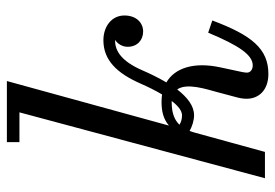

<svg xmlns="http://www.w3.org/2000/svg" viewBox="-141 -649 800 558"><g transform="rotate(-90 259.0 -370.0)"><path d="M478.5 -153 443 -165C405 -74 378 -35.5 348 -35.5C335.5 -35.5 327 -42.5 327 -52C327 -54 327 -58.5 328.5 -65.5L342.5 -131C358.5 -206.5 340.5 -262 298.5 -286.5C312 -309.5 324 -334 333.5 -356C359 -415 388.5 -435.5 419.5 -435.5C420.5 -435.5 421.5 -435.5 422 -435.5C411 -428.5 402 -415 402 -399C402 -371 421.5 -354 446.5 -354C471.5 -354 493 -373.5 493 -408.5C493 -445.5 461 -469.5 421 -469.5C363.5 -469.5 325.5 -430.5 295.5 -362.5C286 -340.5 275 -318.5 263.5 -299C256.5 -300 249.5 -300.5 242 -300.5C216 -300.5 193 -296 173 -279L302.5 -750H125V-713.5H211.5L20 0H96.5L152 -202C153.5 -208 155.5 -213.5 157.5 -219C170.5 -211.5 188 -206 203 -206C231 -206 256 -226.5 278 -255C298 -227 278.5 -169.5 270.5 -139.5L256 -85C253 -74.5 251 -64.5 251 -53C251 -18 276 10 323 10C396 10 435.5 -38 478.5 -153ZM239.5 -271C241 -271 243 -271 244.5 -271C230.5 -252.5 216 -241 203 -241C192.5 -241 183 -243.5 175.5 -248.5C188 -261.5 207.5 -271 239.5 -271Z"/></g></svg>

Font: Bodoni* 06pt
Style: Italic
Weight: 400
Italic angle: -13°
Version: Version 2.3